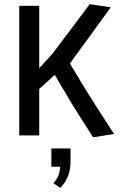

<svg xmlns="http://www.w3.org/2000/svg" viewBox="-20 -655 588 929"><path d="M430.7 9.3Q395 -45.9 361.3 -99.1Q327.6 -152.3 296.4 -205.6Q270 -249 245.1 -293L169.9 -224.6V0H73.2V-627H169.9V-325.2L232.9 -393.6L414.1 -634.8L516.1 -619.6L318.4 -348.1Q348.6 -296.4 378.9 -247.1Q415.5 -187 453.4 -127.9Q491.2 -68.8 531.7 -6.8ZM272 253.9 238.3 231.4Q259.3 209 265.6 185.1Q270.5 168 271.5 151.9H228.5V63.5H321.3V124Q321.3 169.4 308.1 199.7Q294.9 230 272 253.9Z"/></svg>

Font: Anaheim SemiBold
Style: Regular
Weight: 600
Version: Version 2.001